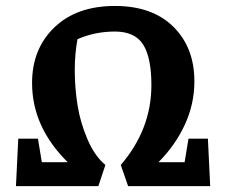

<svg xmlns="http://www.w3.org/2000/svg" viewBox="-20 -632 769 652"><path d="M686 -161.1 693.8 0H415L390.1 -71.8Q494.1 -192.9 494.1 -342.8Q494.1 -436.5 466.1 -480.7Q438 -524.9 370.1 -524.9Q302.7 -524.9 243.2 -499Q233.9 -449.7 233.9 -394Q233.9 -334 243.2 -275.4Q252.4 -216.8 276.9 -159.4Q301.3 -102.1 337.9 -71.8L314 0H34.2L42 -161.1H108.9L122.1 -81.1H210Q88.9 -200.7 88.9 -350.1Q88.9 -466.3 164.8 -539.1Q240.7 -611.8 370.1 -611.8Q497.1 -611.8 568.6 -541.3Q640.1 -470.7 640.1 -356Q640.1 -278.3 607.4 -208Q574.7 -137.7 518.1 -81.1H606.9L620.1 -161.1Z"/></svg>

Font: Grenze
Style: Bold
Weight: 700
Designer: Renata Polastri
Foundry: Omnibus-Type
Version: Version 1.002;PS 001.002;hotconv 1.0.88;makeotf.lib2.5.64775